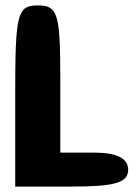

<svg xmlns="http://www.w3.org/2000/svg" viewBox="-20 -737 516 707"><path d="M36 -383V-50H244C402 -50 452 -64 452 -112C452 -154 410 -175 327 -175H202V-446C202 -688 193 -717 119 -717C43 -717 36 -687 36 -383Z"/></svg>

Font: Hussar Skorodowane
Style: Bold
Weight: 700
Foundry: Cannot Into Space Fonts
Version: Version 0.892